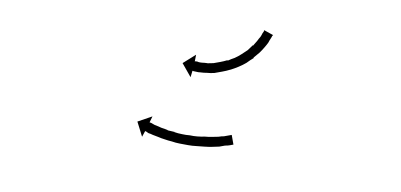

<svg xmlns="http://www.w3.org/2000/svg" viewBox="-36 -292 814 390"><g transform="rotate(-10 370.5 -97.0)"><path d="M536 -192Q536 -192 536 -192Q536 -192 536 -192Q536 -192 536 -192Q536 -192 536 -192Q535 -190 532 -187Q532 -187 532 -187Q532 -187 532 -187Q532 -187 532 -187Q532 -187 532 -187Q529 -184 526 -180Q526 -180 526 -180Q526 -180 526 -180Q526 -180 526 -180Q526 -180 526 -180Q522 -176 517 -172Q517 -172 517 -172Q517 -172 517 -172Q517 -172 517 -172Q517 -172 517 -172Q511 -167 505 -163Q505 -163 505 -163Q505 -163 505 -163Q505 -163 505 -163Q505 -163 505 -163Q498 -159 491 -155Q491 -155 491 -155Q491 -155 491 -155Q491 -154 491 -154Q491 -154 491 -154Q483 -151 475 -147Q475 -147 475 -147Q475 -147 475 -147Q475 -147 475 -147Q475 -147 475 -147Q467 -144 458 -142Q458 -142 458 -142Q458 -142 458 -142Q458 -142 458 -142Q458 -142 458 -142Q449 -140 441 -139Q441 -139 440.5 -139Q440 -139 440 -139Q440 -139 440 -139Q440 -139 440 -139Q432 -138 423 -138Q423 -138 423 -138Q423 -138 423 -138Q423 -138 423 -138Q423 -138 423 -138Q415 -138 407 -138Q407 -138 407 -138Q407 -138 407 -138Q407 -138 407 -138Q407 -138 407 -138Q399 -139 392 -141Q392 -141 392 -141Q392 -141 392 -141Q392 -141 392 -141Q392 -141 392 -141Q386 -142 380 -144Q380 -144 380 -144Q380 -144 380 -144Q380 -144 380 -144Q380 -144 380 -144Q375 -145 371 -147Q371 -147 371 -147Q371 -147 371 -147Q371 -147 371 -147Q371 -147 371 -147Q368 -148 366 -149Q366 -149 366 -149Q366 -149 366 -149Q366 -149 366 -149Q366 -149 366 -149Q365 -150 364 -150L358 -138L347 -169L377 -181L372 -168Q373 -168 374 -168Q374 -168 374 -168Q374 -168 374 -168Q374 -168 374 -168Q374 -168 374 -168Q376 -167 379 -166Q379 -166 379 -166Q379 -166 378 -166Q378 -166 378 -166Q378 -166 378 -166Q382 -164 386 -163Q386 -163 386 -163Q386 -163 386 -163Q386 -163 386 -163Q386 -163 386 -163Q391 -162 397 -160Q397 -160 397 -160Q397 -160 397 -160Q396 -160 396 -160Q396 -160 396 -160Q402 -159 409 -158Q409 -158 409 -158Q409 -158 409 -158Q409 -158 409 -158Q409 -158 409 -158Q416 -158 423 -158Q423 -158 423 -158Q423 -158 423 -158Q423 -158 423 -158Q423 -158 423 -158Q430 -158 438 -159Q438 -159 438 -159Q438 -159 438 -159Q438 -159 438 -158.5Q438 -158 438 -158Q446 -160 453 -161Q453 -161 453 -161Q453 -161 453 -161Q453 -161 453 -161Q453 -161 453 -161Q461 -163 468 -166Q468 -166 468 -166Q468 -166 468 -166Q468 -166 468 -166Q468 -166 468 -166Q475 -169 482 -172Q482 -172 482 -172Q482 -172 482 -172Q482 -172 482 -172Q482 -172 482 -172Q488 -176 494 -180Q494 -180 494 -179.5Q494 -179 494 -179Q494 -179 494 -179Q494 -179 494 -179Q499 -183 504 -187Q504 -187 504 -187Q504 -187 504 -187Q504 -187 504 -187Q504 -187 504 -187Q508 -191 512 -194Q512 -194 512 -194Q512 -194 512 -194Q512 -194 512 -194Q512 -194 512 -194Q515 -197 517 -200Q517 -200 517 -200Q517 -200 517 -200Q517 -200 517 -200Q517 -200 517 -200Q519 -202 521 -204Q521 -204 521 -204Q521 -204 521 -204Q521 -204 521 -204Q521 -204 521 -204Q521 -205 522 -206L538 -193Q537 -192 536 -192ZM418 12Q418 12 418 12Q418 12 418 12Q418 12 418 12Q418 12 418 12Q415 12 412 12Q412 12 412 12Q412 12 412 12Q412 12 412 12Q412 12 412 12Q408 12 403 11Q403 11 403 11Q403 11 403 11Q403 11 403 11Q403 11 403 11Q397 11 391 11Q391 11 391 11Q391 11 391 11Q391 11 391 11Q391 11 391 11Q384 10 377 9Q377 9 377 9Q377 9 377 9Q377 9 377 9Q377 9 377 9Q370 8 362 6Q362 6 362 6Q362 6 362 6Q362 6 362 6Q362 6 362 6Q354 4 346 2Q346 2 346 2Q346 2 346 2Q346 2 346 2Q346 2 346 2Q337 0 329 -3Q329 -3 329 -3Q329 -3 329 -3Q329 -3 329 -3Q329 -3 329 -3Q321 -6 313 -9Q313 -9 313 -9Q313 -9 313 -9Q313 -9 313 -9Q313 -9 313 -9Q305 -12 298 -16Q298 -16 298 -16Q298 -16 298 -16Q298 -16 298 -16Q298 -16 298 -16Q291 -19 284 -23Q284 -23 284 -23Q284 -23 284 -23Q284 -23 284 -23Q284 -23 284 -23Q278 -26 272 -30Q272 -30 272 -30Q272 -30 272 -30Q272 -30 272 -30Q272 -30 272 -30Q267 -33 262 -36Q262 -36 262 -36Q262 -36 262 -36Q262 -36 262 -36Q262 -36 262 -36Q258 -39 254 -41Q254 -41 254 -41Q254 -41 254 -41Q254 -41 254 -41Q254 -41 254 -41Q252 -43 250 -45Q249 -46 248 -46L240 -36L236 -68L268 -73L260 -62Q261 -62 262 -61Q264 -60 266 -58Q266 -58 266 -58Q266 -58 266 -58Q266 -58 266 -58Q266 -58 266 -58Q269 -55 273 -53Q273 -53 273 -53Q273 -53 273 -53Q273 -53 273 -53Q273 -53 273 -53Q277 -50 282 -47Q282 -47 282 -47Q282 -47 282 -47Q282 -47 282 -47Q282 -47 282 -47Q288 -44 294 -40Q294 -40 294 -40Q294 -40 294 -40Q293 -40 293 -40Q293 -40 293 -40Q300 -37 307 -34Q307 -34 306.5 -34Q306 -34 306 -34Q306 -34 306 -34Q306 -34 306 -34Q313 -30 321 -27Q321 -27 321 -27Q321 -27 321 -27Q321 -27 321 -27Q321 -27 321 -27Q328 -24 336 -22Q336 -22 336 -22Q336 -22 336 -22Q336 -22 336 -22Q336 -22 336 -22Q343 -19 351 -17Q351 -17 351 -17Q351 -17 351 -17Q351 -17 351 -17Q351 -17 351 -17Q359 -15 366 -14Q366 -14 366 -14Q366 -14 366 -14Q366 -14 366 -14Q366 -14 366 -14Q373 -12 380 -11Q380 -11 380 -11Q380 -11 380 -11Q380 -11 380 -11Q380 -11 380 -11Q387 -10 393 -9Q393 -9 393 -9Q393 -9 393 -9Q393 -9 393 -9Q393 -9 393 -9Q399 -9 404 -8Q404 -8 404 -8Q404 -8 404 -8Q404 -8 404 -8Q404 -8 404 -8Q409 -8 413 -8Q413 -8 413 -8Q413 -8 413 -8Q413 -8 413 -8Q413 -8 413 -8Q416 -8 418 -8Q418 -8 418 -8Q418 -8 418 -8Q418 -8 418 -8Q418 -8 418 -8Q419 -8 420 -8V12Q419 12 418 12Z"/></g></svg>

Font: FRB American Cursive Just Arrows Light
Style: Italic
Weight: 300
Italic angle: -25°
Version: Version 2.0;Modular Font Editor K font №1